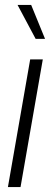

<svg xmlns="http://www.w3.org/2000/svg" viewBox="-20 -756 205 776"><path d="M63 0H12L102 -516H153ZM162 -599H124L51 -736H106Z"/></svg>

Font: Creato Display Light
Style: Italic
Weight: 300
Italic angle: -10°
Version: Version 1.000